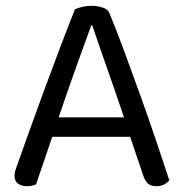

<svg xmlns="http://www.w3.org/2000/svg" viewBox="-20 -633 632 661"><path d="M428 -162H160Q153 -142 145 -118.5Q137 -95 129.5 -72.5Q122 -50 115 -30.5Q108 -11 104 2Q90 8 71 8Q55 8 42.5 -0.5Q30 -9 30 -28Q30 -37 33 -46.5Q36 -56 40 -67Q55 -109 78.5 -175Q102 -241 129.5 -315.5Q157 -390 185.5 -465.5Q214 -541 238 -601Q246 -605 262 -609Q278 -613 295 -613Q315 -613 333.5 -607Q352 -601 357 -587Q381 -529 408.5 -454.5Q436 -380 464 -302Q492 -224 517.5 -148.5Q543 -73 563 -12Q555 -3 544 2.5Q533 8 519 8Q500 8 490 -0.5Q480 -9 473 -29ZM294 -545Q283 -515 269 -476.5Q255 -438 240 -396Q225 -354 210 -311Q195 -268 182 -229H407Q392 -274 376 -319.5Q360 -365 345.5 -407Q331 -449 318.5 -484.5Q306 -520 298 -545Z"/></svg>

Font: Baloo Bhai 2
Style: Regular
Weight: 400
Designer: Supriya Tembe, Noopur Datye and Ek Type
Foundry: Ek Type
Version: Version 1.640;PS 1.000;hotconv 16.6.51;makeotf.lib2.5.65220;